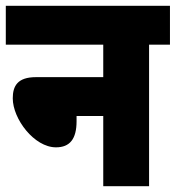

<svg xmlns="http://www.w3.org/2000/svg" viewBox="-20 -642 606 662"><path d="M0 -622V-488H336V-376H104C40 -376 24 -345 24 -303C24 -232 98 -134 173 -134C221 -134 244 -163 244 -224V-242H336V0H494V-488H566V-622Z"/></svg>

Font: Noto Sans Condensed Black
Style: Italic
Weight: 900
Width: 3
Italic angle: -12°
Designer: Monotype Design Team
Foundry: Monotype Imaging Inc.
Version: Version 2.013